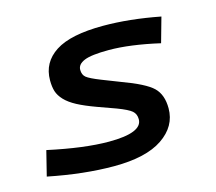

<svg xmlns="http://www.w3.org/2000/svg" viewBox="-78 -578 770 685"><g transform="rotate(-15 307.0 -235.0)"><path d="M504.9 -137.2Q504.9 -70.8 443.6 -29.3Q382.3 12.2 264.2 12.2Q153.3 12.2 22 -14.2L44.9 -106Q178.2 -77.1 269 -77.1Q392.1 -77.1 392.1 -127Q392.1 -146.5 379.2 -157.7Q366.2 -168.9 326.2 -184.1L259.8 -208Q216.8 -223.6 190.2 -237.8Q163.6 -252 148.2 -268.3Q132.8 -284.7 127.4 -301.8Q122.1 -318.8 122.1 -342.8Q122.1 -408.7 178.5 -445.3Q234.9 -481.9 355 -481.9Q451.7 -481.9 564.9 -460L539.1 -368.2Q430.2 -393.1 352.1 -393.1Q287.6 -393.1 261.7 -382.3Q235.8 -371.6 235.8 -351.1Q235.8 -332.5 247.6 -323Q259.3 -313.5 298.8 -297.9L362.8 -272.9Q449.7 -241.2 477.3 -214.4Q504.9 -187.5 504.9 -137.2Z"/></g></svg>

Font: IntelOne Mono Medium
Style: Italic
Weight: 500
Italic angle: -16°
Designer: Fred Shallcrass
Foundry: Frere-Jones Type LLC
Version: Version 1.200;hotconv 1.1.0;makeotfexe 2.6.0;FJTRelease1.2